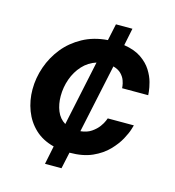

<svg xmlns="http://www.w3.org/2000/svg" viewBox="-106 -709 811 888"><g transform="rotate(15 299.5 -265.0)"><path d="M190 89 208 1Q153 -13 117 -47Q81 -81 63 -128.5Q45 -176 45 -229Q45 -284 63.5 -337Q82 -390 117 -433.5Q152 -477 204 -505.5Q256 -534 323 -539L340 -619H419L402 -536Q453 -528 485 -506Q517 -484 534.5 -456Q552 -428 559 -401.5Q566 -375 567.5 -358Q569 -341 569 -341H444Q444 -341 443 -351.5Q442 -362 436.5 -377.5Q431 -393 417.5 -407Q404 -421 379 -428L309 -99Q340 -102 361 -116.5Q382 -131 394 -147.5Q406 -164 411 -176.5Q416 -189 416 -189H541Q541 -189 535 -169Q529 -149 513 -119.5Q497 -90 468 -60Q439 -30 394.5 -10Q350 10 286 10L269 89ZM179 -233Q179 -194 192 -162Q205 -130 233 -113L299 -425Q261 -413 234 -383.5Q207 -354 193 -314.5Q179 -275 179 -233Z"/></g></svg>

Font: Be Vietnam Pro SemiBold
Style: Italic
Weight: 600
Italic angle: -12°
Designer: Lam Bao, Tony Le, Vietanh Nguyen
Foundry: Yellow Type Foundry
Version: Version 1.002; ttfautohint (v1.8.3)